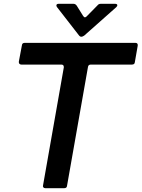

<svg xmlns="http://www.w3.org/2000/svg" viewBox="-20 -988 743 1008"><path d="M332 -13Q331 0 317 0H218Q211 0 207.5 -4.5Q204 -9 206 -15L315 -634V-636Q315 -649 302 -649H92Q85 -649 81.5 -653.5Q78 -658 79 -665L95 -750Q96 -763 110 -763H691Q698 -763 701 -759Q704 -755 703 -748L688 -662Q687 -649 673 -649H457Q444 -649 442 -637ZM394 -803 279 -951Q276 -956 276 -959Q276 -968 288 -968H366Q376 -968 383 -958L416 -905Q421 -897 426 -897Q430 -897 435 -902L492 -960Q498 -968 509 -968H584Q596 -968 596 -960Q596 -956 590 -950L422 -801Q413 -795 407 -795Q400 -795 394 -803Z"/></svg>

Font: Open Sauce Two SemiBold Italic
Style: Regular
Weight: 600
Italic angle: -10°
Designer: Alfredo Marco Pradil
Foundry: Creative Sauce Fz LLC
Version: Version 1.477